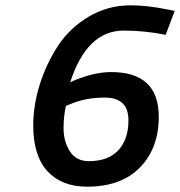

<svg xmlns="http://www.w3.org/2000/svg" viewBox="-20 -691 677 722"><path d="M445 -576Q307 -576 244 -382Q329 -420 398 -420Q577 -420 577 -252Q577 -134 506.5 -61.5Q436 11 308 11Q212 11 158.5 -47Q105 -105 105 -220Q105 -294 129 -371.5Q153 -449 197 -517Q241 -585 313 -628Q385 -671 471 -671Q534 -671 612 -655L637 -650L603 -560Q524 -576 445 -576ZM463 -239Q463 -324 374 -324Q302 -324 246 -300L228 -293Q219 -255 219 -207.5Q219 -160 242.5 -122.5Q266 -85 314 -85Q387 -85 425 -126Q463 -167 463 -239Z"/></svg>

Font: Titillium Web SemiBold
Style: Italic
Weight: 600
Italic angle: -13°
Version: Version 1.002;PS 57.000;hotconv 1.0.70;makeotf.lib2.5.55311